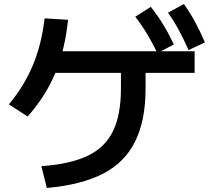

<svg xmlns="http://www.w3.org/2000/svg" viewBox="-20 -875 1040 951"><path d="M185 -52Q328 -62 414.5 -103.5Q501 -145 540 -226Q579 -307 579 -436V-571H701V-436Q701 -279 649.5 -174.5Q598 -70 490 -14.5Q382 41 212 56ZM24 -358Q101 -451 143.5 -553.5Q186 -656 201 -784L317 -777Q302 -629 254 -513.5Q206 -398 117 -298ZM214 -514V-621H944V-514ZM760 -612Q733 -666 707.5 -708.5Q682 -751 650 -792L727 -841Q761 -798 788.5 -753Q816 -708 841 -655ZM914 -627Q889 -683 865.5 -726.5Q842 -770 812 -812L891 -855Q922 -811 947 -765Q972 -719 995 -665Z"/></svg>

Font: M PLUS 1 Code SemiBold
Style: Regular
Weight: 600
Designer: Coji Morishita
Foundry: UNDERFOREST DESIGN
Version: Version 1.005